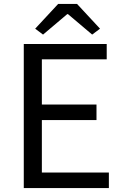

<svg xmlns="http://www.w3.org/2000/svg" viewBox="-20 -957 629 977"><path d="M101 0V-733H523V-655H193V-425H471V-346H193V-79H534V0ZM199 -781 159 -811 276 -937H372L489 -811L449 -781L326 -885H322Z"/></svg>

Font: Noto Sans TC
Style: Regular
Weight: 400
Designer: Ryoko NISHIZUKA  (kana, bopomofo & ideographs); Paul D. Hunt (Latin, Greek & Cyrillic); Sandoll Communications , Soo-you
Foundry: Adobe
Version: Version 2.004-H2;hotconv 1.0.118;makeotfexe 2.5.65603